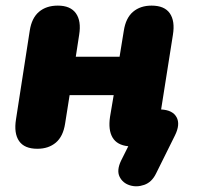

<svg xmlns="http://www.w3.org/2000/svg" viewBox="-20 -521 709 684"><path d="M536 97Q521 128 494 137.5Q467 147 442 139Q417 131 406 108.5Q395 86 411 52L437 0Q397 -4 381 -31Q365 -58 372 -105L385 -182H228L212 -81Q205 -35 179 -13Q153 9 113 9Q67 9 48 -18.5Q29 -46 37 -96L86 -412Q93 -457 119 -479Q145 -501 186 -501Q231 -501 250.5 -473.5Q270 -446 262 -397L250 -319H406L421 -411Q428 -457 454 -479Q480 -501 520 -501Q566 -501 585 -473.5Q604 -446 596 -397L554 -131Q595 -129 609 -103.5Q623 -78 603 -38Z"/></svg>

Font: Nunito Black
Style: Italic
Weight: 900
Italic angle: -9°
Designer: Vernon Adams
Foundry: Vernon Adams
Version: Version 3.601; ttfautohint (v1.8.2.53-6de2)